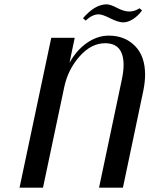

<svg xmlns="http://www.w3.org/2000/svg" viewBox="-20 -864 688 884"><path d="M549 -565Q549 -665 464 -665Q400 -665 346.5 -604.5Q293 -544 276 -464L178 0H70L216 -690H324L300 -575Q333 -634 381 -667Q429 -700 481 -700Q554 -700 601 -653Q648 -606 648 -520Q648 -487 640 -447L546 0H436L541 -498Q549 -536 549 -565ZM435 -798Q404 -798 375 -769L362 -780Q417 -844 471 -844Q488 -844 519.5 -827.5Q551 -811 575 -811Q599 -811 621 -825L622 -826L634 -816Q616 -791 592.5 -776Q569 -761 547 -761Q525 -761 488 -779.5Q451 -798 435 -798Z"/></svg>

Font: Trochut
Style: Italic
Weight: 400
Italic angle: -12°
Designer: Andreu Balius
Foundry: Andreu Balius
Version: Version 1.001